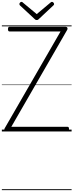

<svg xmlns="http://www.w3.org/2000/svg" viewBox="-20 -1417 792 2070"><path d="M47 0Q39 0 33.5 -5Q28 -10 27 -18Q26 -26 30 -33L633 -1078H82Q75 -1078 70.5 -1083.5Q66 -1089 66 -1103Q66 -1117 70.5 -1122.5Q75 -1128 82 -1128H687Q701 -1128 706 -1117.5Q711 -1107 705 -1096L102 -50H707Q715 -50 719.5 -45Q724 -40 724 -26Q724 -12 719.5 -6Q715 0 707 0ZM540 -1397Q548 -1397 555.5 -1389.5Q563 -1382 563 -1373Q563 -1370 562 -1367Q561 -1364 557 -1360L401 -1214Q396 -1208 390.5 -1204.5Q385 -1201 376 -1201Q367 -1201 362 -1204.5Q357 -1208 351 -1214L194 -1360Q191 -1365 190 -1368Q189 -1371 189 -1373Q189 -1382 196.5 -1389.5Q204 -1397 212 -1397Q217 -1397 220.5 -1394.5Q224 -1392 228 -1388L376 -1265L523 -1388Q528 -1392 531.5 -1394.5Q535 -1397 540 -1397ZM0 623H752V633H0ZM0 -20H752V0H0ZM0 -505H752V-500H0ZM0 -1143H752V-1133H0Z"/></svg>

Font: Playwrite CL Guides
Style: Regular
Weight: 400
Designer: Veronika Burian, José Scaglione
Foundry: TypeTogether
Version: Version 1.003